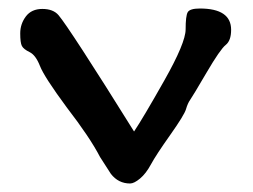

<svg xmlns="http://www.w3.org/2000/svg" viewBox="-20 -432 592 449"><path d="M293.5 -124.5Q314.5 -155.8 364.3 -243.9Q414.1 -332 414.1 -363.3Q414.1 -394.5 418.9 -403.3Q423.8 -412.1 447.3 -412.1Q520.5 -412.1 520.5 -362.3Q520.5 -336.9 507.8 -326.9Q495.1 -316.9 462.9 -262Q430.7 -207 424.8 -198.7Q418.9 -190.4 415 -176.8Q411.1 -163.1 377.9 -116.2Q344.7 -69.3 333 -47.6Q321.3 -25.9 307.4 -14.4Q293.5 -2.9 284.2 -2.9Q256.8 -2.9 239.3 -25.4L213.9 -64.9Q190.4 -110.4 136.2 -180.7Q83.5 -252 73.5 -277.6Q63.5 -303.2 49.3 -310.1Q35.2 -316.9 31.2 -324.5Q27.3 -332 27.3 -354Q27.3 -376 40.5 -393.6Q53.7 -411.1 79.1 -411.1Q104.5 -411.1 116.9 -396.5Q129.4 -381.8 173.8 -313.5Q218.3 -245.1 293.5 -124.5Z"/></svg>

Font: Drukaatie burti
Style: Demi
Weight: 600
Version: Version 0.14